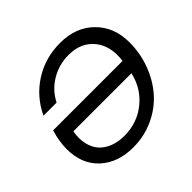

<svg xmlns="http://www.w3.org/2000/svg" viewBox="-171 -892 1087 1087"><g transform="rotate(-45 372.5 -349.0)"><path d="M327.1 -75.2Q429.2 -75.2 505.9 -136.7Q582.5 -198.2 605 -297.9H140.1Q130.9 -246.1 140.4 -203.9Q149.9 -161.6 174.8 -133.5Q199.7 -105.5 238.8 -90.3Q277.8 -75.2 327.1 -75.2ZM315.9 6.8Q193.4 6.8 117.7 -63Q42 -132.8 42 -253.9Q42 -312.5 63 -382.8H619.1V-383.8Q632.8 -491.2 579.1 -557.1Q525.4 -623 426.8 -623Q349.6 -623 285.6 -584.7Q221.7 -546.4 188 -480H83Q132.3 -584.5 227.1 -644.8Q321.8 -705.1 440.9 -705.1Q566.4 -705.1 643.8 -628.4Q721.2 -551.8 721.2 -429.2Q721.2 -341.8 691.4 -262.2Q661.6 -182.6 609.1 -123Q556.6 -63.5 480.2 -28.3Q403.8 6.8 315.9 6.8Z"/></g></svg>

Font: Poppins
Style: Italic
Weight: 400
Italic angle: -10°
Designer: Ninad Kale (Devanagari), Jonny Pinhorn (Latin)
Foundry: Indian Type Foundry
Version: Version 3.200;PS 1.000;hotconv 16.6.54;makeotf.lib2.5.65590